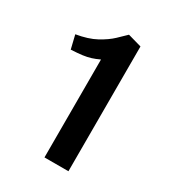

<svg xmlns="http://www.w3.org/2000/svg" viewBox="-141 -1034 646 715"><g transform="rotate(30 181.5 -676.5)"><path d="M160 -400V-821Q142 -812.5 126.8 -807.8Q111.5 -803 92.5 -800.5Q73.5 -798 44 -796.5L30 -854.5Q81 -863 114.5 -881.2Q148 -899.5 169.2 -919.5Q190.5 -939.5 204 -953L206.5 -952.5L263 -936.5V-400Z"/></g></svg>

Font: Merriweather Sans
Style: Regular
Weight: 400
Designer: Eben Sorkin
Foundry: Eben Sorkin
Version: Version 1.008; ttfautohint (v1.7.19-72a1) -l 8 -r 50 -G 200 